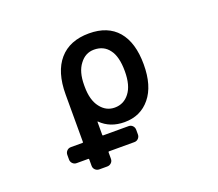

<svg xmlns="http://www.w3.org/2000/svg" viewBox="-124 -731 1249 1102"><g transform="rotate(-20 500.0 -180.0)"><path d="M305.7 197.3Q291 197.3 280.8 187.5Q270.5 177.7 270.5 163.1V124Q270.5 119.1 266.6 119.1H195.3Q180.7 119.1 170.9 108.9Q161.1 98.6 161.1 85V56.6Q161.1 42 170.9 31.7Q180.7 21.5 195.3 21.5H266.6Q270.5 21.5 270.5 17.6V-272.5Q270.5 -410.2 334 -483.4Q397.5 -556.6 515.6 -556.6Q629.9 -556.6 690.4 -486.3Q751 -415 751 -282.2Q751 -151.4 692.4 -80.1Q633.8 -7.8 535.2 -7.8Q447.3 -7.8 391.6 -63.5Q390.6 -64.5 389.6 -64Q388.7 -63.5 388.7 -62.5V17.6Q388.7 21.5 392.6 21.5H547.9Q562.5 21.5 572.3 31.7Q582 42 582 56.6V85Q582 98.6 572.3 108.9Q562.5 119.1 547.9 119.1H392.6Q388.7 119.1 388.7 124V163.1Q388.7 177.7 378.4 187.5Q368.2 197.3 353.5 197.3ZM510.7 -459Q458 -459 423.8 -413.1Q388.7 -368.2 388.7 -287.1V-277.3Q388.7 -195.3 423.8 -150.4Q458 -105.5 510.7 -105.5Q566.4 -105.5 600.6 -150.4Q635.7 -195.3 635.7 -282.2Q635.7 -372.1 602.5 -415Q570.3 -459 510.7 -459Z"/></g></svg>

Font: Rounded-L Mgen+ 1m medium
Style: Regular
Weight: 500
Designer: [Source Han Sans]
Ryoko NISHIZUKA  (kana & ideographs); Paul D. Hunt (Latin, Greek & Cyrillic); Wenlong ZHANG  (bopomofo
Version: Version 1.059.20150602